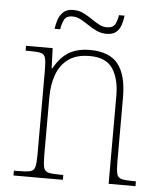

<svg xmlns="http://www.w3.org/2000/svg" viewBox="-51 -745 666 790"><g transform="rotate(5 282.0 -350.0)"><path d="M34 0V-20H52Q87 -20 102 -24Q117 -28 121 -44Q125 -60 125 -95V-442Q125 -477 121 -492.5Q117 -508 103 -512Q89 -516 58 -516H39V-536H149L152 -453H155Q181 -500 216 -521Q251 -542 303 -542Q383 -542 419 -497Q455 -452 455 -359V-95Q455 -60 459 -44Q463 -28 478.5 -24Q494 -20 527 -20H538V0H427V-365Q427 -433 399.5 -475Q372 -517 304 -517Q250 -517 217 -493.5Q184 -470 168.5 -428.5Q153 -387 153 -334V-95Q153 -60 157 -44Q161 -28 176.5 -24Q192 -20 226 -20H238V0ZM364 -614Q342 -614 323 -623Q304 -632 287 -643.5Q270 -655 253.5 -664Q237 -673 219 -673Q193 -673 184.5 -655Q176 -637 173 -616H150Q152 -634 158.5 -653.5Q165 -673 179.5 -686.5Q194 -700 220 -700Q243 -700 261.5 -691Q280 -682 296.5 -670.5Q313 -659 329.5 -650Q346 -641 363 -641Q389 -641 397.5 -657.5Q406 -674 409 -695H432Q430 -676 424 -657Q418 -638 404 -626Q390 -614 364 -614Z"/></g></svg>

Font: Noto Serif Khmer SemiCondensed Thin
Style: Regular
Weight: 250
Width: 4
Designer: Danh Hong and the Monotype Design Team
Foundry: Monotype Imaging Inc.
Version: Version 2.004